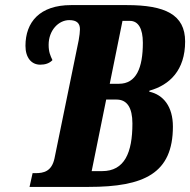

<svg xmlns="http://www.w3.org/2000/svg" viewBox="-20 -734 747 754"><path d="M96 0H328C546 0 659 -53 659 -237C659 -315 622 -362 566 -374L567 -378C646 -400 707 -458 707 -571C707 -677 628 -714 478 -714H259C136 -714 80 -647 80 -554C80 -508 103 -480 138 -480C157 -480 174 -485 186 -498C178 -515 171 -529 171 -558C171 -615 210 -655 252 -655C281 -655 294 -643 294 -619C294 -609 292 -593 289 -576L194 -112C183 -61 152 -54 119 -54H108ZM411 -405 461 -652H490C523 -652 541 -622 541 -566C541 -467 515 -405 447 -405ZM340 -62 397 -343H438C479 -343 500 -311 500 -249C500 -134 469 -62 381 -62Z"/></svg>

Font: Noto Serif Condensed Extra
Style: Italic
Weight: 800
Width: 3
Italic angle: -12°
Designer: Monotype Design Team
Foundry: Monotype Imaging Inc.
Version: Version 1.901